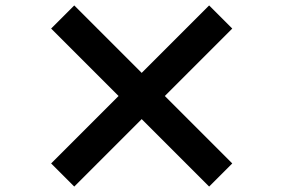

<svg xmlns="http://www.w3.org/2000/svg" viewBox="-20 -735 1040 706"><path d="M749 -49 501 -297 253 -49 168 -134 416 -382 168 -630 253 -715 501 -467 749 -715 834 -630 586 -382 834 -134Z"/></svg>

Font: Source Han Sans CN Heavy
Style: Bold
Weight: 900
Designer: Ryoko NISHIZUKA (kana & ideographs); Paul D. Hunt (Latin, Greek & Cyrillic); Wenlong ZHANG (bopomofo); Sandoll Communica
Foundry: Adobe Systems Incorporated
Version: Version 1.000;PS 1;hotconv 1.0.78;makeotf.lib2.5.61930